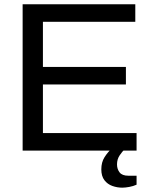

<svg xmlns="http://www.w3.org/2000/svg" viewBox="-20 -706 717 900"><path d="M86.1 0V-686H614.2V-603.9H181.2V-392.2H570.2V-310.2H181.2V-82.1H620.2V0ZM553 173.7Q529.4 173.7 506.8 165.7Q484.1 157.7 469.5 138.7Q454.9 119.6 454.9 87.9Q454.9 54.6 470 30.8Q485.1 7 506.1 -12H564.3V-6.2Q553.4 3.8 540.9 22.2Q528.5 40.5 528.5 64.8Q528.5 86.1 540.4 101.9Q552.4 117.7 582.1 117.7H620.2V159.7Q605 166.7 586.1 170.2Q567.2 173.7 553 173.7Z"/></svg>

Font: Archivo SemiBold
Style: Regular
Weight: 600
Designer: Hector Gatti
Foundry: Omnibus-Type
Version: Version 2.001